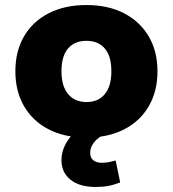

<svg xmlns="http://www.w3.org/2000/svg" viewBox="-20 -535 686 762"><path d="M323 11Q237 11 173.5 -21.5Q110 -54 75.5 -113.5Q41 -173 41 -252Q41 -332 75.5 -391Q110 -450 173.5 -482.5Q237 -515 323 -515Q409 -515 472 -482.5Q535 -450 570 -391Q605 -332 605 -252Q605 -173 570.5 -113.5Q536 -54 472.5 -21.5Q409 11 323 11ZM323 -130Q370 -130 396 -161.5Q422 -193 422 -252Q422 -312 396 -342.5Q370 -373 323 -373Q276 -373 250 -342.5Q224 -312 224 -252Q224 -193 250.5 -161.5Q277 -130 323 -130ZM360 207Q295 207 259.5 178Q224 149 224 101Q224 55 255 14Q286 -27 335 -49L390 0Q374 9 362 20.5Q350 32 344 45Q338 58 338 71Q338 92 351 101.5Q364 111 383 111Q399 111 411.5 108.5Q424 106 439 102L457 189Q431 199 409.5 203Q388 207 360 207Z"/></svg>

Font: Nunito Sans 8pt Black
Style: Regular
Weight: 900
Version: Version 3.101;gftools[0.9.27]